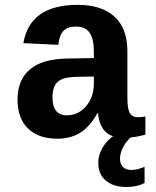

<svg xmlns="http://www.w3.org/2000/svg" viewBox="-20 -558 640 786"><path d="M214.4 9.8Q137.7 9.8 94.7 -32Q51.8 -73.7 51.8 -149.4Q51.8 -231.4 102.8 -274.2Q153.8 -316.9 255.4 -318.4L364.3 -320.3V-347.2Q364.3 -397.5 347.2 -423.3Q330.1 -449.2 292 -449.2Q256.3 -449.2 239.5 -431.4Q222.7 -413.6 218.8 -374.5L75.7 -381.3Q102.1 -538.1 297.9 -538.1Q396.5 -538.1 449 -489.7Q501.5 -441.4 501.5 -347.7V-156.2Q501.5 -111.8 511.5 -95Q521.5 -78.1 544.9 -78.1Q560.5 -78.1 575.2 -81.1V-6.8Q563 -3.9 553.2 -1.5Q543.5 1 533.7 2.4Q523.9 3.9 512.9 4.9Q502 5.9 487.3 5.9Q435.5 5.9 410.9 -19.5Q386.2 -44.9 381.3 -94.2H378.4Q347.7 -39.1 308.3 -14.6Q269 9.8 214.4 9.8ZM364.3 -244.6 298.8 -243.7Q254.9 -242.7 235.1 -234.6Q215.3 -226.6 205.1 -208.7Q194.8 -190.9 194.8 -160.2Q194.8 -85.9 253.4 -85.9Q300.8 -85.9 332.5 -123.3Q364.3 -160.6 364.3 -217.8ZM498 207.5Q443.8 207.5 413.1 181.2Q382.3 154.8 382.3 109.9Q382.3 73.2 403.6 40.5Q424.8 7.8 459.5 -10.3H534.2Q503.4 10.3 487.3 38.3Q471.2 66.4 471.2 92.3Q471.2 112.8 483.2 125.2Q495.1 137.7 517.1 137.7Q543.5 137.7 571.8 124.5V191.4Q541 207.5 498 207.5Z"/></svg>

Font: Liberation Mono
Style: Bold
Weight: 700
Monospace: yes
Designer: Steve Matteson
Foundry: Ascender Corporation
Version: Version 2.1.5